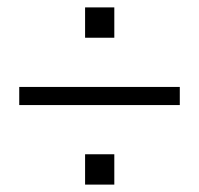

<svg xmlns="http://www.w3.org/2000/svg" viewBox="-20 -542 538 519"><path d="M32 -258V-307H466V-258ZM210 -43V-125H289V-43ZM210 -440V-522H289V-440Z"/></svg>

Font: Nunito Sans 7pt Condensed Light
Style: Regular
Weight: 300
Width: 3
Designer: Vernon Adams
Foundry: Vernon Adams
Version: Version 3.101;gftools[0.9.27]